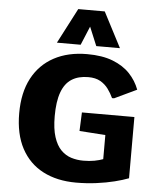

<svg xmlns="http://www.w3.org/2000/svg" viewBox="-63 -1026 907 1089"><g transform="rotate(5 390.5 -481.5)"><path d="M410.6 9.8Q302.2 9.8 222.4 -31.7Q142.6 -73.2 99.1 -154.5Q55.7 -235.8 55.7 -354.5Q55.7 -472.2 99.1 -554Q142.6 -635.7 222.4 -678.7Q302.2 -721.7 411.1 -721.7Q497.1 -721.7 556.9 -698.5Q616.7 -675.3 654.3 -635.7Q691.9 -596.2 710.9 -545.4L584.5 -485.4H572.8Q560.5 -512.2 542.7 -536.6Q524.9 -561 497.6 -576.7Q470.2 -592.3 428.7 -592.3Q372.1 -592.3 334 -567.9Q295.9 -543.5 276.9 -491.2Q257.8 -439 257.8 -355Q257.8 -283.2 272.9 -236.6Q288.1 -189.9 313.7 -164.1Q339.4 -138.2 372.3 -127.9Q405.3 -117.7 440.9 -117.7Q476.1 -117.7 504.4 -123Q532.7 -128.4 553.2 -136.2V-273.4L405.3 -283.7L409.7 -389.6H708.5V-41Q675.8 -28.3 629.2 -16.6Q582.5 -4.9 526.9 2.4Q471.2 9.8 410.6 9.8ZM233.9 -771.5 337.9 -971.7H488.8L592.8 -771.5H458L413.6 -878.4L369.1 -771.5Z"/></g></svg>

Font: Comme ExtraBold
Style: Regular
Weight: 800
Version: Version 1.000;gftools[0.9.27]